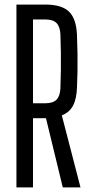

<svg xmlns="http://www.w3.org/2000/svg" viewBox="-20 -820 398 840"><path d="M51.9 0V-800H178.9Q250 -800 282.1 -768.9Q314.1 -737.7 316.8 -665.8Q318.6 -622.3 319.1 -584Q319.5 -545.7 319.1 -509.6Q318.6 -473.5 316.8 -437.2Q315.2 -387.7 299.5 -357.9Q283.7 -328.1 250.5 -315.3L332.2 0H254.7L181.1 -303H124.4V0ZM124.4 -368.2H178.2Q212 -368.2 227.4 -384.1Q242.8 -400 244.3 -433.9Q245.8 -472.4 246.3 -512Q246.8 -551.7 246.3 -591.2Q245.8 -630.6 244.3 -669Q242.8 -703.1 227.6 -718.9Q212.4 -734.8 178.9 -734.8H124.4Z"/></svg>

Font: Big Shoulders Thin
Style: Regular
Weight: 100
Designer: Patric King
Foundry: XO Type Co
Version: Version 2.002